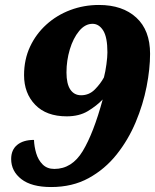

<svg xmlns="http://www.w3.org/2000/svg" viewBox="-20 -744 625 774"><path d="M186 10Q107 10 66 -22Q25 -54 25 -103Q25 -140 49.5 -160Q74 -180 117 -180Q118 -153 126 -126Q134 -99 152 -81Q170 -63 199 -63Q270 -63 313.5 -135Q357 -207 394 -343Q369 -317 334 -296Q299 -275 249 -275Q167 -275 122 -321.5Q77 -368 77 -441Q77 -504 101 -555.5Q125 -607 167 -645Q209 -683 263.5 -703.5Q318 -724 379 -724Q474 -724 529.5 -673Q585 -622 585 -527Q585 -467 571 -395Q557 -323 527 -251.5Q497 -180 450 -121Q403 -62 337.5 -26Q272 10 186 10ZM307 -360Q339 -360 362 -383Q385 -406 399 -432Q405 -455 409 -484.5Q413 -514 413 -533Q413 -594 396 -621Q379 -648 353 -648Q323 -648 299 -619Q275 -590 261.5 -545Q248 -500 248 -452Q248 -406 263.5 -383Q279 -360 307 -360Z"/></svg>

Font: Noto Serif Tamil Black
Style: Italic
Weight: 900
Italic angle: -12°
Designer: Indian Type Foundry, Tom Grace, and the Monotype Design Team
Foundry: Monotype Imaging Inc.
Version: Version 2.003; ttfautohint (v1.8.4.7-5d5b)